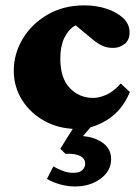

<svg xmlns="http://www.w3.org/2000/svg" viewBox="-20 -463 510 701"><path d="M261.7 7.8Q196.3 7.8 144 -20.5Q91.8 -48.8 61 -97.2Q30.3 -145.5 30.3 -205.1Q30.3 -266.6 63 -321.3Q95.7 -376 153.8 -409.7Q211.9 -443.4 288.1 -443.4Q331.1 -443.4 368.7 -431.2Q406.2 -418.9 429.7 -397Q453.1 -375 453.1 -344.7Q453.1 -316.4 434.6 -302.2Q416 -288.1 393.6 -288.1Q372.1 -288.1 356 -294.9Q339.8 -301.8 320.3 -317.4L235.4 -387.7L294.9 -376Q272.5 -380.9 250.5 -367.2Q228.5 -353.5 214.4 -323.7Q200.2 -293.9 200.2 -249Q200.2 -177.7 234.9 -141.6Q269.5 -105.5 320.3 -105.5Q341.8 -105.5 367.7 -116.7Q393.6 -127.9 420.9 -158.2L454.1 -127Q426.8 -60.5 373 -26.4Q319.3 7.8 261.7 7.8ZM253.9 217.8Q226.6 217.8 200.2 210.4Q173.8 203.1 151.4 190.4L174.8 144.5Q191.4 154.3 210 161.1Q228.5 168 247.1 168Q270.5 168 280.8 157.7Q291 147.5 291 134.8Q291 115.2 271.5 106Q252 96.7 218.8 98.6L200.2 80.1L256.8 -10.7H321.3L263.7 56.6L264.6 33.2Q316.4 33.2 351.1 55.7Q385.7 78.1 385.7 118.2Q385.7 161.1 347.2 189.5Q308.6 217.8 253.9 217.8Z"/></svg>

Font: Crimson Pro Black
Style: Regular
Weight: 900
Designer: Jacques Le Bailly
Foundry: Baron von Fonthausen
Version: Version 1.003